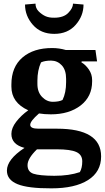

<svg xmlns="http://www.w3.org/2000/svg" viewBox="-20 -802 570 1045"><path d="M339.8 -373Q339.8 -420.9 316.4 -446.3Q293 -471.7 258.3 -472.2Q224.1 -472.2 203.1 -462.4Q183.6 -418.9 183.6 -363.3V-344.7Q183.6 -300.8 209 -274.4Q234.4 -248 267.6 -248Q300.8 -248 320.3 -257.8Q339.8 -296.9 339.8 -354.5ZM275.4 154.8Q356.9 154.8 414.6 134.8Q427.7 111.8 427.7 76.2Q427.7 40 395.5 25.4Q363.3 10.7 289.6 10.7H181.2Q129.9 60.5 129.9 96.7Q129.9 132.8 162.1 143.6Q194.3 154.3 275.4 154.8ZM264.6 -540.5Q302.2 -540.5 338.4 -529.8H499.5L508.3 -467.8H424.8L422.9 -462.9Q446.3 -449.2 463.9 -423.3Q481.4 -397.5 481.4 -366.2V-358.9Q481.4 -276.4 418.9 -228Q356.4 -179.7 256.8 -179.7Q221.7 -179.7 192.4 -184.6Q144.5 -143.1 144.5 -122.6Q144.5 -101.6 189 -101.6H290Q530.3 -101.6 530.3 49.3Q530.3 133.3 459 178.2Q387.7 223.1 259.8 223.1Q131.8 223.6 75.2 200.2Q17.6 176.8 17.6 126.5Q17.6 65.9 113.3 2.9Q42 -15.6 42 -73.2Q42 -105.5 68.4 -139.6Q94.7 -173.8 133.8 -201.7Q42 -243.2 42 -330.6V-342.3Q42 -437.5 102.5 -489.3Q163.1 -541 264.6 -540.5ZM116.2 -777.3 173.3 -782.2Q172.9 -757.8 190.4 -740.2Q208 -722.7 227.5 -713.9Q247.1 -705.1 275.4 -705.6Q326.2 -705.6 351.6 -731.9Q377.4 -758.3 377.4 -782.2L434.6 -777.3Q434.6 -715.3 391.6 -666.5Q348.6 -617.7 275.4 -617.7Q202.1 -617.7 159.2 -666.5Q116.2 -715.3 116.2 -777.3Z"/></svg>

Font: NoticiaText-Bold
Style: Bold
Weight: 700
Designer: JM Sole
Foundry: JM Sole
Version: Version 1.003